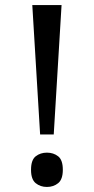

<svg xmlns="http://www.w3.org/2000/svg" viewBox="-20 -734 372 761"><path d="M108 -714H224L193 -201H139ZM166 7Q140 7 121.5 -8Q103 -23 103 -61Q103 -100 121.5 -114.5Q140 -129 166 -129Q192 -129 210.5 -114.5Q229 -100 229 -61Q229 -23 210.5 -8Q192 7 166 7Z"/></svg>

Font: Noto Serif Sinhala
Style: Regular
Weight: 400
Designer: Jelle Bosma - Monotype Design Team
Foundry: Monotype Imaging Inc.
Version: Version 2.006